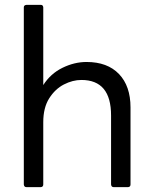

<svg xmlns="http://www.w3.org/2000/svg" viewBox="-20 -770 632 790"><path d="M507 0H448Q438 0 437 -11V-295Q437 -441 315 -441Q279 -441 243 -422.5Q207 -404 182.5 -365.5Q158 -327 158 -267V-11Q158 -1 148 0H89Q79 0 78 -11V-740Q78 -749 89 -750H148Q157 -750 158 -740V-420Q188 -467 237 -491Q286 -515 336 -515Q422 -515 469.5 -465.5Q517 -416 517 -328V-11Q517 -1 507 0Z"/></svg>

Font: YamahaIndonesia935. App
Style: Regular
Weight: 400
Designer: Dalton Maag Ltd
Foundry: Dalton Maag Ltd
Version: Version 1.002; January 01, 2024; Regular/Italic